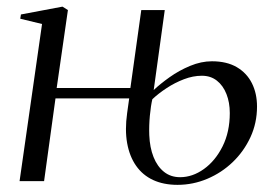

<svg xmlns="http://www.w3.org/2000/svg" viewBox="-20 -532 794 564"><path d="M501.5 11Q460.5 11 429.8 -3.2Q399 -17.5 379.8 -45Q360.5 -72.5 353.5 -111.5Q346.5 -150.5 353.5 -200L359.5 -243H143L109.5 0H37.5L103.5 -461.5L39.5 -477L41.5 -489.5L163.5 -512.5L179.5 -502.5L146.5 -273.5H363L395 -502.5H464L431.5 -267.5Q450.5 -285.5 478.2 -305.2Q506 -325 538.5 -338.5Q571 -352 602.5 -352Q646 -352 675.5 -334.8Q705 -317.5 720 -287.5Q735 -257.5 735 -219Q735 -171 715.8 -129.2Q696.5 -87.5 663.8 -56Q631 -24.5 589 -6.8Q547 11 501.5 11ZM509 -11.5Q545.5 -11.5 579 -35.5Q612.5 -59.5 633.8 -102Q655 -144.5 655 -200Q655 -231 645.2 -255.8Q635.5 -280.5 617.2 -295Q599 -309.5 573 -309.5Q547 -309.5 520.2 -299.2Q493.5 -289 469.5 -273.2Q445.5 -257.5 427.5 -240.5Q423 -221.5 420.2 -192Q417.5 -162.5 418.5 -135Q420 -98.5 431 -70.8Q442 -43 461.8 -27.2Q481.5 -11.5 509 -11.5Z"/></svg>

Font: Merriweather 144pt Light
Style: Italic
Weight: 300
Italic angle: -7.8°
Version: Version 2.101